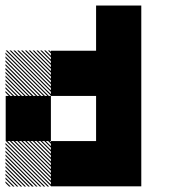

<svg xmlns="http://www.w3.org/2000/svg" viewBox="-21 -687 708 708"><path d="M167.5 -155.8 155.8 -167.5H161.7L167.5 -161.7ZM167.5 -141.7 141.7 -167.5H147.5L167.5 -147.5ZM167.5 -127.5 127.5 -167.5H133.3L167.5 -133.3ZM167.5 -113.3 113.3 -167.5H119.2L167.5 -119.2ZM167.5 -99.2 99.2 -167.5H105L167.5 -105ZM167.5 -85 85 -167.5H90.8L167.5 -90.8ZM167.5 -70.8 70.8 -167.5H76.7L167.5 -76.7ZM167.5 -56.7 56.7 -167.5H62.5L167.5 -62.5ZM167.5 -42.5 42.5 -167.5H48.3L167.5 -48.3ZM167.5 -28.3 28.3 -167.5H34.2L167.5 -34.2ZM167.5 -14.2 14.2 -167.5H20L167.5 -20ZM167.5 0 0 -167.5H5.8L167.5 -5.8ZM154.2 0.8 -0.8 -154.2V-160L160 0.8ZM140 0.8 -0.8 -140V-145.8L145.8 0.8ZM125.8 0.8 -0.8 -125.8V-131.7L131.7 0.8ZM111.7 0.8 -0.8 -111.7V-117.5L117.5 0.8ZM96.7 0.8 -0.8 -96.7V-103.3L103.3 0.8ZM83.3 0.8 -0.8 -83.3V-89.2L89.2 0.8ZM69.2 0.8 -0.8 -69.2V-75L75 0.8ZM55 0.8 -0.8 -55V-60.8L60.8 0.8ZM40.8 0.8 -0.8 -40.8V-46.7L46.7 0.8ZM26.7 0.8 -0.8 -26.7V-32.5L32.5 0.8ZM12.5 0.8 -0.8 -12.5V-18.3L18.3 0.8ZM167.5 -489.2 155.8 -500.8H161.7L167.5 -495ZM167.5 -475 141.7 -500.8H147.5L167.5 -480.8ZM167.5 -460.8 127.5 -500.8H133.3L167.5 -466.7ZM167.5 -446.7 113.3 -500.8H119.2L167.5 -452.5ZM167.5 -432.5 99.2 -500.8H105L167.5 -438.3ZM167.5 -418.3 85 -500.8H90.8L167.5 -424.2ZM167.5 -404.2 70.8 -500.8H76.7L167.5 -410ZM167.5 -390 56.7 -500.8H62.5L167.5 -395.8ZM167.5 -375.8 42.5 -500.8H48.3L167.5 -381.7ZM167.5 -361.7 28.3 -500.8H34.2L167.5 -367.5ZM167.5 -347.5 14.2 -500.8H20L167.5 -353.3ZM167.5 -333.3 0 -500.8H5.8L167.5 -339.2ZM154.2 -332.5 -0.8 -487.5V-493.3L160 -332.5ZM140 -332.5 -0.8 -473.3V-479.2L145.8 -332.5ZM125.8 -332.5 -0.8 -459.2V-465L131.7 -332.5ZM111.7 -332.5 -0.8 -445V-450.8L117.5 -332.5ZM96.7 -332.5 -0.8 -430V-436.7L103.3 -332.5ZM83.3 -332.5 -0.8 -416.7V-422.5L89.2 -332.5ZM69.2 -332.5 -0.8 -402.5V-408.3L75 -332.5ZM55 -332.5 -0.8 -388.3V-394.2L60.8 -332.5ZM40.8 -332.5 -0.8 -374.2V-380L46.7 -332.5ZM26.7 -332.5 -0.8 -360V-365.8L32.5 -332.5ZM12.5 -332.5 -0.8 -345.8V-351.7L18.3 -332.5ZM333.3 -166.7H500V0H333.3ZM166.7 -166.7H500V0H166.7ZM333.3 -333.3H500V0H333.3ZM0 -333.3H166.7V-166.7H0ZM333.3 -500H500V-166.7H333.3ZM166.7 -500H500V-333.3H166.7ZM333.3 -666.7H500V-333.3H333.3Z"/></svg>

Font: 0xA000-Pixelated-Mono
Style: Pixelated-Mono
Weight: 400
Version: Version 0.1